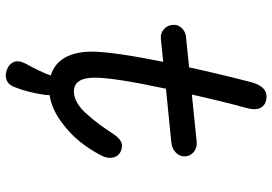

<svg xmlns="http://www.w3.org/2000/svg" viewBox="-158 -614 936 660"><g transform="rotate(90 310.0 -284.0)"><path d="M113.5 -369Q94.5 -367 80.8 -379Q67 -391 65.5 -409.5Q63.5 -427 76.2 -440.5Q89 -454 107.5 -455.5L211.5 -466Q235 -573.5 262.5 -679.5Q279 -740.5 323.5 -731Q342.5 -727.5 351 -711Q359.5 -694.5 351.5 -664.5Q330 -587 305 -475.5L466.5 -492Q487 -494 501 -483.2Q515 -472.5 517.5 -454.5Q519.5 -436 505.5 -421.5Q491.5 -407 470 -405L285 -386.5Q247 -209 247 -142Q247 -70 294.5 -70Q314 -70 333.8 -81.5Q353.5 -93 374 -116.5Q394.5 -140 407.2 -157.2Q420 -174.5 439.5 -204Q454 -226 468 -232.5Q482 -239 500.5 -231Q518.5 -222.5 521.8 -202.8Q525 -183 514.5 -164.5Q495.5 -126.5 466.8 -90.5Q438 -54.5 394.8 -23.8Q351.5 7 307 13.5Q307 22 306.5 27Q298 87 280.5 131Q273.5 153 257.5 160.2Q241.5 167.5 222 161Q201.5 154.5 193.8 138.2Q186 122 198 97.5Q229 41 239.5 9.5Q199 -2.5 178.2 -39Q157.5 -75.5 157.5 -131.5Q157.5 -202 192.5 -377Z"/></g></svg>

Font: Monaspace Radon
Style: Regular
Weight: 400
Designer: Riley Cran & the Lettermatic Team
Foundry: Lettermatic
Version: Version 1.000 (Monaspace Radon)